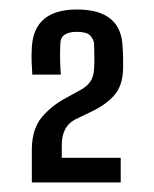

<svg xmlns="http://www.w3.org/2000/svg" viewBox="-20 -824 325 404"><path d="M47 -440Q47 -465 47 -481.5Q47 -498 47 -512Q48 -554 68.5 -578Q89 -602 119 -618L150 -635Q164 -643 170.5 -653Q177 -663 178 -679Q179 -696 178.5 -706Q178 -716 178 -732Q177 -742 169.5 -749.5Q162 -757 142 -757Q107 -757 107 -732Q106 -715 106.5 -697.5Q107 -680 108 -667H48Q47 -685 46.5 -695Q46 -705 47 -724Q51 -804 142 -804Q236 -804 238 -724Q239 -712 239 -703Q239 -694 239 -679Q238 -643 220 -623Q202 -603 172 -589L137 -572Q110 -557 110 -519V-492H234V-440Z"/></svg>

Font: Big Shoulders Text
Style: Regular
Weight: 400
Designer: Patric King
Foundry: XO Type Co
Version: Version 1.000; ttfautohint (v1.8.2)